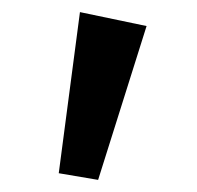

<svg xmlns="http://www.w3.org/2000/svg" viewBox="-20 -761 326 317"><path d="M112 -741 222 -718 142 -464 77 -475Z"/></svg>

Font: BioRhyme SemiExpanded
Style: Regular
Weight: 400
Width: 6
Designer: Aoife Mooney
Foundry: Aoife Mooney Type
Version: Version 1.600;gftools[0.9.33]